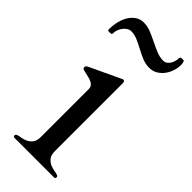

<svg xmlns="http://www.w3.org/2000/svg" viewBox="-224 -702 735 735"><g transform="rotate(45 144.0 -334.0)"><path d="M282.7 -668Q285.2 -668 286.4 -665.5Q287.6 -663.1 288.3 -659.9Q289.1 -656.7 289.3 -653.3Q289.6 -649.9 289.6 -647.9Q289.6 -631.8 284.2 -615.2Q278.8 -598.6 268.6 -585Q258.3 -571.3 243.7 -562.7Q229 -554.2 210.4 -554.2Q190.4 -554.2 171.9 -562Q153.3 -569.8 135.5 -579.3Q117.7 -588.9 99.6 -596.9Q81.5 -605 62.5 -605Q55.7 -605 48.1 -600.6Q40.5 -596.2 34.2 -588.6Q27.8 -581.1 23.7 -570.8Q19.5 -560.5 19.5 -548.8Q19.5 -544.9 17.1 -543.9Q14.6 -543 11.7 -543H1.5Q-2.4 -543 -2.4 -550.8Q-2.4 -573.2 2.9 -593.8Q8.3 -614.3 18.1 -629.4Q27.8 -644.5 42 -653.6Q56.2 -662.6 73.7 -662.6Q94.2 -662.6 113.8 -654.5Q133.3 -646.5 152.6 -637Q171.9 -627.4 191.2 -619.4Q210.4 -611.3 229.5 -611.3Q238.3 -611.3 245.1 -616.2Q252 -621.1 256.6 -628.7Q261.2 -636.2 263.4 -645Q265.6 -653.8 265.6 -661.1Q265.6 -664.1 268.1 -666Q270.5 -668 273.4 -668ZM256.8 -7.8Q256.8 -1 252 0H34.2Q29.3 -1 29.3 -7.8Q29.3 -12.2 34.2 -14.2Q40.5 -17.1 52.2 -18.8Q64 -20.5 75.7 -25.6Q87.4 -30.8 96.2 -41.7Q105 -52.7 105 -74.2V-332.5Q105 -344.2 98.6 -350.8Q92.3 -357.4 82.5 -360.8Q72.8 -364.3 61.5 -366.5Q50.3 -368.7 40 -371.6Q37.1 -372.6 35.4 -374.3Q33.7 -376 33.7 -381.3Q33.7 -383.8 35.2 -386.2Q36.6 -388.7 41 -391.1L165.5 -449.7Q167.5 -450.7 169.7 -451.7Q171.9 -452.6 172.9 -452.6Q181.2 -452.6 181.2 -440.9V-74.2Q181.2 -52.7 189.9 -41.7Q198.7 -30.8 210.4 -25.6Q222.2 -20.5 233.9 -18.8Q245.6 -17.1 252 -14.2Q256.8 -12.2 256.8 -7.8Z"/></g></svg>

Font: Kurinto Book Core
Style: Regular
Weight: 400
Designer: Kurinto was developed by Clint Goss from a range of fonts that are compatible with the SIL Open Font License Version 1.1
Foundry: Clinton F. Goss
Version: Version 2.196; July 25, 2020